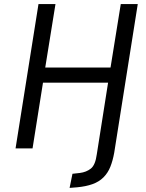

<svg xmlns="http://www.w3.org/2000/svg" viewBox="-20 -725 715 938"><path d="M320 193 334 124 370 120Q402 116 424 98.5Q446 81 453 28L508 -321H190L139 0H56L168 -705H251L201 -395H520L570 -705H653L538 21Q531 60 519 90Q507 120 485.5 141.5Q464 163 432 174.5Q400 186 357 190Z"/></svg>

Font: Nunito Sans 7pt Condensed
Style: Italic
Weight: 400
Width: 3
Italic angle: -9°
Designer: Vernon Adams
Foundry: Vernon Adams
Version: Version 3.101;gftools[0.9.27]